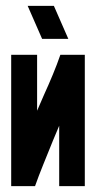

<svg xmlns="http://www.w3.org/2000/svg" viewBox="-20 -634 326 652"><path d="M181 -2V-207Q176 -194 170.5 -182Q165 -170 160 -157Q143 -115 127 -75.5Q111 -36 99 -2H18V-448H106V-258Q112 -272 117.5 -284.5Q123 -297 129 -311Q145 -346 159.5 -381Q174 -416 185 -448H268V-2ZM163 -614 212 -502H123L74 -614Z"/></svg>

Font: Fundamental  Brigade Condensed
Style: Regular
Weight: 400
Width: 3
Designer: Peter Wiegel, original typeface by Carl Albert Fahrenwaldt 1901
Foundry: Peter Wiegel
Version: Version 0.000 2012 initial release